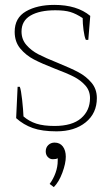

<svg xmlns="http://www.w3.org/2000/svg" viewBox="-20 -527 456 785"><path d="M46 -44 52 -172H61Q66 -160 70.5 -119Q75 -78 76 -51Q99 -31 128.5 -21.5Q158 -12 203 -12Q275 -12 311.5 -43.5Q348 -75 348 -126Q348 -156 329 -177.5Q310 -199 281.5 -213.5Q253 -228 205 -246Q151 -267 118.5 -284Q86 -301 63 -328.5Q40 -356 40 -397Q40 -454 86 -480.5Q132 -507 202 -507Q295 -507 349 -462L341 -364H331Q325 -377 321.5 -404Q318 -431 318 -453Q291 -471 267.5 -478Q244 -485 206 -485Q142 -485 105 -463.5Q68 -442 68 -398Q68 -366 88 -343Q108 -320 137 -305Q166 -290 216 -270Q270 -248 301 -231.5Q332 -215 354 -189Q376 -163 376 -126Q376 -64 330.5 -27Q285 10 211 10Q152 10 114 -3.5Q76 -17 46 -44ZM183 225Q198 205 207 180Q216 155 216 130V120Q210 124 196 124Q184 124 175.5 115Q167 106 167 92Q167 76 177.5 66Q188 56 203 56Q225 56 237 72Q249 88 249 114Q249 141 235 179Q221 217 200 238Z"/></svg>

Font: Trirong Thin
Style: Regular
Weight: 250
Designer: Katatrad Team
Foundry: CadsonDemak
Version: Version 1.001